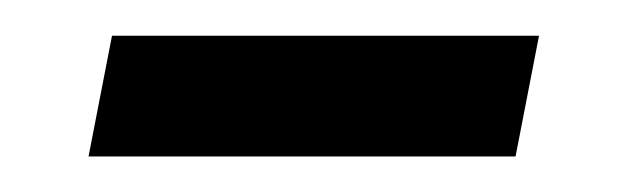

<svg xmlns="http://www.w3.org/2000/svg" viewBox="-20 -295 359 108"><path d="M270 -207H29.8L43 -274.9H283.2Z"/></svg>

Font: Charis SIL
Style: Italic
Weight: 400
Italic angle: -11°
Foundry: SIL International
Version: Version 4.112